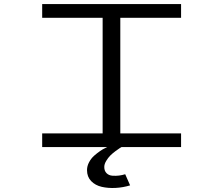

<svg xmlns="http://www.w3.org/2000/svg" viewBox="-20 -720 1090 940"><path d="M575 0Q571.5 2 565.8 5.5Q560 9 545.5 19.8Q531 30.5 520 41.5Q509 52.5 499.8 68Q490.5 83.5 490.5 97.5Q490.5 117 501.8 128Q513 139 530.2 140.2Q547.5 141.5 563 139.5Q578.5 137.5 593 133L617 187.5Q583 198 546.5 200Q510 202 478.2 194.8Q446.5 187.5 426.2 166.5Q406 145.5 406 113Q406 93 416.2 74Q426.5 55 441 42.2Q455.5 29.5 470 19.5Q484.5 9.5 495 5L505 0H186.5V-67H482.5V-633H186.5V-700H866.5V-633H569V-67H866.5V0Z"/></svg>

Font: League Mono Extended Light
Style: Regular
Weight: 300
Width: 9
Designer: Tyler Finck
Foundry: The League of Moveable Type / Tyler Finck
Version: Version 2.210